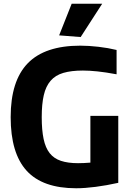

<svg xmlns="http://www.w3.org/2000/svg" viewBox="-20 -995 700 1026"><path d="M296 -806 363 -975H526L411 -797ZM387 11Q208 11 122.5 -82.5Q37 -176 37 -369Q37 -563 128.5 -657Q220 -751 409 -751Q454 -751 506 -745Q558 -739 603 -728V-598Q544 -609 500.5 -613.5Q457 -618 423 -618Q361 -618 318.5 -605.5Q276 -593 250.5 -563.5Q225 -534 214 -486.5Q203 -439 203 -369Q203 -300 213 -252.5Q223 -205 245.5 -176.5Q268 -148 305.5 -135.5Q343 -123 397 -123Q427 -123 463 -126V-376H612V-18Q549 -4 491 3.5Q433 11 387 11Z"/></svg>

Font: Encode Sans Narrow
Style: Bold
Weight: 700
Designer: Pablo Impallari, Andres Torresi
Foundry: Pablo Impallari, Andres Torresi
Version: Version 1.000; ttfautohint (v1.00) -l 8 -r 50 -G 200 -x 14 -